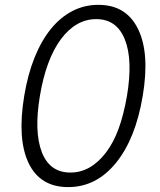

<svg xmlns="http://www.w3.org/2000/svg" viewBox="-20 -757 654 787"><path d="M79.2 -363.6Q93.8 -451.7 121.6 -521Q149.5 -590.2 188.6 -638.3Q227.6 -686.4 276.8 -711.8Q326 -737.2 383.2 -737.2Q497.5 -737.2 545.8 -638.1Q594.5 -539.1 565 -363.6Q535.5 -187.5 454.9 -88.8Q374.3 9.9 259.6 9.9Q144.5 9.9 97.3 -88.4Q50.1 -186.8 79.2 -363.6ZM151.6 -132.8Q184.3 -49.7 268.5 -49.7Q351.6 -49.7 414.1 -131.4Q445.3 -172.2 466.3 -229.8Q487.2 -287.3 500.4 -363.6Q525.2 -511.7 491.8 -595.2Q458.5 -678.6 374.6 -678.6Q291.2 -678.6 229.8 -596.6Q168.7 -514.2 143.5 -363.6Q119 -217.3 151.6 -132.8Z"/></svg>

Font: Inter P Light
Style: Italic
Weight: 300
Italic angle: 9.39999°
Designer: Rasmus Andersson
Foundry: rsms
Version: Version 3.018;git-588b23468